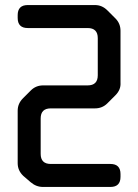

<svg xmlns="http://www.w3.org/2000/svg" viewBox="-20 -731 548 760"><path d="M72 -35 101 -10Q123 9 150 9H417Q457 9 457 -31V-42Q457 -82 417 -82H181Q141 -82 141 -122V-262Q141 -302 181 -302H356Q385 -302 405 -322L437 -354Q459 -376 457 -404V-609Q457 -638 437 -658L405 -690Q384 -711 356 -711H90Q50 -711 50 -671V-660Q50 -620 90 -620H327Q367 -620 367 -580V-433Q367 -393 327 -393H151Q122 -393 102 -373L71 -342Q50 -321 50 -293V-85Q50 -56 72 -35Z"/></svg>

Font: WDXL Lubrifont TC
Style: Regular
Weight: 400
Designer: [WDXL Lubrifont] Copyright 2020-2022 (c) NightFurySL2001, Skr-ZERO; [ZCOOL QingKe HuangYou] Copyright 2018-2022 (c) The 
Version: Version 2.001;hotconv 1.1.1;makeotfexe 2.6.0